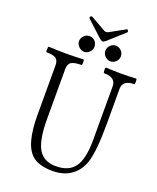

<svg xmlns="http://www.w3.org/2000/svg" viewBox="-167 -1018 924 1129"><g transform="rotate(20 294.5 -453.5)"><path d="M318 -803Q313 -803 300 -812L200 -904Q195 -910 200.5 -916Q206 -922 212 -919L305 -866Q318 -859 331 -866L427 -919Q432 -922 436 -915Q440 -908 437 -904L335 -812Q322 -803 318 -803ZM400 -709Q382 -709 367 -723.5Q352 -738 352 -758Q352 -777 366 -792Q380 -807 400 -807Q420 -807 434.5 -792.5Q449 -778 449 -757Q449 -737 434 -723Q419 -709 400 -709ZM236 -709Q218 -709 202.5 -724Q187 -739 187 -758Q187 -777 201.5 -792Q216 -807 236 -807Q256 -807 270 -792.5Q284 -778 284 -757Q284 -738 269.5 -723.5Q255 -709 236 -709ZM301 13Q227 13 185 -14.5Q143 -42 124 -108Q106 -170 106 -264V-575Q106 -609 88.5 -620Q71 -631 32 -631Q26 -631 26.5 -648.5Q27 -666 32 -666Q86 -663 140 -663Q195 -663 249 -666Q253 -666 253 -648.5Q253 -631 249 -631Q205 -631 186 -619.5Q167 -608 167 -575V-264Q167 -133 200 -76.5Q233 -20 310 -20Q392 -20 428 -71.5Q464 -123 464 -239V-575Q464 -631 391 -631Q386 -631 385.5 -648.5Q385 -666 391 -666Q438 -663 484 -663Q532 -663 578 -666Q583 -666 583 -648.5Q583 -631 578 -631Q507 -631 507 -575V-356Q507 -183 483 -112Q463 -53 416.5 -20Q370 13 301 13Z"/></g></svg>

Font: Junicode Cond Light
Style: Regular
Weight: 300
Width: 3
Designer: Peter S. Baker
Version: Version 2.201